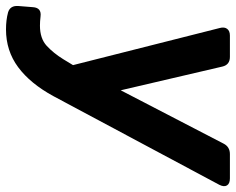

<svg xmlns="http://www.w3.org/2000/svg" viewBox="-112 -490 805 656"><g transform="rotate(90 291.0 -161.5)"><path d="M63 221Q31 221 5 214Q-19 207 -17 179L-13 129Q-11 99 19 103Q27 104 35 104.5Q43 105 50 105Q94 105 119 82Q144 59 165 25L185 -8L58 -510Q54 -525 61 -534.5Q68 -544 84 -544H157Q184 -544 190 -518L271 -171L453 -522Q464 -544 489 -544H572Q590 -544 596 -534Q602 -524 594 -508L291 59Q248 138 192 179.5Q136 221 63 221Z"/></g></svg>

Font: Pitagon Sans Text Bold
Style: Italic
Weight: 700
Italic angle: -8°
Designer: Travis Tran
Foundry: Pitagon
Version: Version 1.001; ttfautohint (v1.8.4.7-5d5b);gftools[0.9.26]